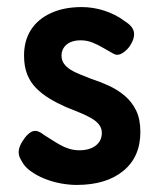

<svg xmlns="http://www.w3.org/2000/svg" viewBox="-20 -507 451 543"><path d="M197 16Q175 16 151 11.5Q127 7 105 -2Q83 -11 66 -23.5Q49 -36 41 -52Q34 -63 33 -73Q32 -83 36.5 -94Q41 -105 50 -117Q63 -134 75.5 -136.5Q88 -139 105 -125Q115 -119 126.5 -111.5Q138 -104 150.5 -97Q163 -90 176.5 -86Q190 -82 204 -82Q234 -82 251 -95.5Q268 -109 268 -131Q268 -142 262.5 -151Q257 -160 247 -167Q237 -174 224.5 -180Q212 -186 197 -192Q182 -198 167 -204Q142 -215 120.5 -228Q99 -241 82.5 -257.5Q66 -274 57 -296.5Q48 -319 48 -350Q48 -392 67.5 -422.5Q87 -453 124 -470Q161 -487 211 -487Q227 -487 243 -484.5Q259 -482 274.5 -477Q290 -472 305 -464.5Q320 -457 333 -447Q357 -432 359 -414.5Q361 -397 346 -375Q335 -361 323 -355Q311 -349 301 -355Q288 -362 273 -371Q258 -380 242 -386.5Q226 -393 208 -393Q192 -393 180 -388Q168 -383 161 -373Q154 -363 154 -350Q154 -337 160.5 -327.5Q167 -318 178.5 -310.5Q190 -303 205.5 -297Q221 -291 238 -284Q263 -276 288 -264.5Q313 -253 333 -236Q353 -219 365 -194.5Q377 -170 377 -134Q377 -63 328.5 -23.5Q280 16 197 16Z"/></svg>

Font: Fredoka SemiCondensed Medium
Style: Regular
Weight: 500
Width: 4
Designer: Ben Nathan
Foundry: Milena B. Brandão, Ben Nathan
Version: Version 2.001